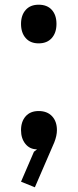

<svg xmlns="http://www.w3.org/2000/svg" viewBox="-20 -629 333 820"><path d="M223.1 -73.2Q223.1 -49.8 211.9 -21L128.9 170.9L69.8 147L125 19L138.2 8.8Q107.4 8.8 88.6 -14.4Q69.8 -37.6 69.8 -73.2Q69.8 -109.9 89.6 -132.3Q109.4 -154.8 145 -154.8Q181.6 -154.8 202.4 -132.6Q223.1 -110.4 223.1 -73.2ZM145 -443.8Q109.4 -443.8 89.6 -466.6Q69.8 -489.3 69.8 -526.9Q69.8 -564 89.6 -586.4Q109.4 -608.9 145 -608.9Q181.6 -608.9 201.4 -586.7Q221.2 -564.5 221.2 -526.9Q221.2 -489.3 201.2 -466.6Q181.2 -443.8 145 -443.8Z"/></svg>

Font: Sinkin Sans 400 Regular
Style: Regular
Weight: 400
Designer: Keith Bates
Foundry: K-Type
Version: Sinkin Sans (version 1.0)  by Keith Bates   •   © 2014   www